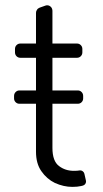

<svg xmlns="http://www.w3.org/2000/svg" viewBox="-20 -714 398 743"><path d="M192.5 -6Q160.9 -21.3 139.9 -51.8Q119.3 -81.3 119.3 -126.8V-312.5H55Q46.5 -312.5 40.5 -318.5Q34.4 -324.6 34.4 -333.1V-342.7Q34.4 -351.6 40.5 -357.8Q46.5 -364 55 -364H119.3V-490.4H58.6Q50.1 -490.4 44 -496.4Q38 -502.5 38 -511.4V-524.5Q38 -533.4 44 -539.4Q50.1 -545.5 58.6 -545.5H119.3V-664.4Q119.3 -671.2 123.2 -676.1Q126.1 -681.5 133.2 -684.3L155.2 -692.1Q158.4 -693.5 162.6 -693.5Q169.7 -693.5 175.4 -688.7Q181.1 -683.9 182.5 -676.1L182.9 -672.2V-545.5H278.1Q286.6 -545.5 292.6 -539.4Q298.7 -533.4 298.7 -524.5V-511.4Q298.7 -502.5 292.6 -496.4Q286.6 -490.4 278.1 -490.4H182.9V-364H281.2Q289.8 -364 295.8 -357.8Q301.8 -351.6 301.8 -342.7V-333.1Q301.8 -324.6 295.8 -318.5Q289.8 -312.5 281.2 -312.5H182.9V-141.7Q182.9 -90.2 208.5 -71.4Q232.6 -52.9 266 -52.9Q279.5 -52.9 286.9 -54.3Q288 -54.7 290.1 -54.7Q295.8 -54.7 300.4 -51.1Q305 -47.6 306.5 -41.9L312.5 -15.3Q312.9 -13.8 312.9 -11.4Q312.9 -6 309.5 -1.6Q306.1 2.8 300.4 4.3Q296.2 5.7 293.7 6Q279.8 9.2 259.9 9.2Q226.2 9.2 192.5 -6Z"/></svg>

Font: DeltaSans Light
Style: Regular
Weight: 300
Designer: Rasmus Andersson
Foundry: rsms
Version: Version 3.012